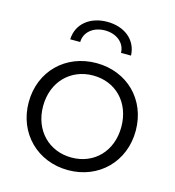

<svg xmlns="http://www.w3.org/2000/svg" viewBox="-110 -829 846 927"><g transform="rotate(15 313.5 -365.5)"><path d="M46 -263C46 -108 161 5 314 5C467 5 581 -108 581 -263C581 -419 467 -530 314 -530C161 -530 46 -419 46 -263ZM118 -263C118 -385 202 -468 314 -468C427 -468 509 -385 509 -263C509 -141 427 -58 314 -58C202 -58 118 -141 118 -263ZM211 -608C212 -659 256 -693 313 -693C370 -693 414 -659 415 -608H465C462 -687 398 -736 313 -736C228 -736 164 -687 161 -608Z"/></g></svg>

Font: Malon Grotesk
Style: Regular
Weight: 400
Designer: Julieta Ulanovsky
Foundry: Julieta Ulanovsky
Version: Version 7.200